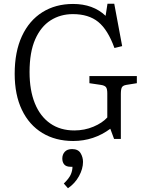

<svg xmlns="http://www.w3.org/2000/svg" viewBox="-20 -735 779 1020"><path d="M369 14Q275 14 205 -28.5Q135 -71 96.5 -151Q58 -231 58 -343Q58 -460 96.5 -543Q135 -626 205 -670Q275 -714 368 -714Q475 -714 541 -651L551 -715H587L629 -490L588 -480Q553 -577 502 -618.5Q451 -660 367 -660Q301 -660 249 -627Q197 -594 167 -526Q137 -458 137 -352Q137 -256 165 -186.5Q193 -117 246.5 -79.5Q300 -42 375 -42Q429 -42 476.5 -62Q524 -82 550 -111V-239Q550 -263 543 -272Q536 -281 516 -284L455 -293V-331H707V-293L651 -284Q633 -281 627.5 -271Q622 -261 622 -235V3H586L566 -51Q523 -19 473.5 -2.5Q424 14 369 14ZM341 265 319 240Q346 214 355.5 193Q365 172 365 151H355Q332 151 321.5 139Q311 127 311 107Q311 86 324 71.5Q337 57 363 57Q395 57 408 78.5Q421 100 421 125Q421 162 399.5 201Q378 240 341 265Z"/></svg>

Font: Literata 12pt Light
Style: Regular
Weight: 300
Designer: Latin by Veronika Burian and Jose Scaglione. Greek by Irene Vlachou. Cyrillic by Vera Evstafieva.
Foundry: TypeTogether
Version: Version 3.002